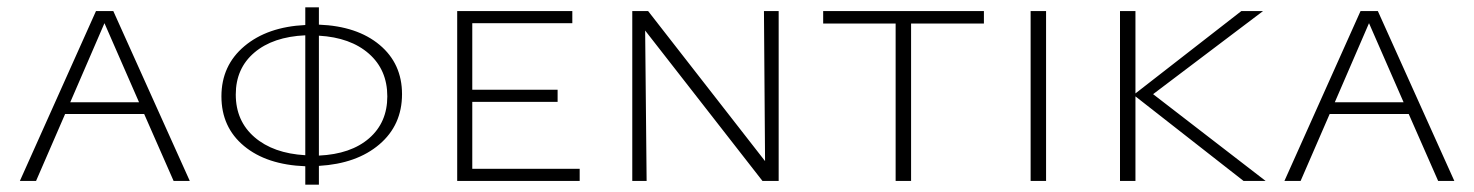

<svg xmlns="http://www.w3.org/2000/svg" viewBox="-20 -492 4008 522"><path d="M372 -182H157L78 0H34L241 -462H288L496 0H452ZM358 -214 264 -429 171 -214Z M847 -41V10H810V-40Q705 -44 643.5 -95Q582 -146 582 -230Q582 -314 644.5 -366.5Q707 -419 810 -424V-472H847V-425Q951 -421 1012 -370Q1073 -319 1073 -236Q1073 -152 1011.5 -99.5Q950 -47 847 -41ZM810 -70V-396Q722 -392 671.5 -349Q621 -306 621 -235Q621 -163 672 -119Q723 -75 810 -70ZM1033 -230Q1033 -302 983 -346Q933 -390 847 -395V-69Q934 -73 983.5 -116Q1033 -159 1033 -230Z M1556 -33V0H1223V-462H1536V-429H1264V-248H1496V-215H1264V-33Z M2097 -462V0H2053L1734 -409L1738 0H1699V-462H1742L2060 -54L2057 -462Z M2655 -428H2457V0H2415V-428H2218V-462H2655Z M2782 -462H2824V0H2782Z M3361 0 3067 -230V0H3025V-462H3067V-238L3355 -462H3414L3115 -236L3421 0Z M3810 -182H3595L3516 0H3472L3679 -462H3726L3934 0H3890ZM3796 -214 3702 -429 3609 -214Z"/></svg>

Font: Ysabeau SC Light
Style: Regular
Weight: 300
Designer: Christian Thalmann (Catharsis Fonts)
Version: Version 0.003